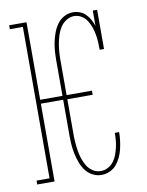

<svg xmlns="http://www.w3.org/2000/svg" viewBox="-85 -804 669 873"><g transform="rotate(-10 250.0 -367.5)"><path d="M313 8Q291 8 271.5 -2.5Q252 -13 239.5 -30Q227 -47 219.5 -67.5Q212 -88 207.5 -109Q203 -130 201.5 -151.5Q200 -173 200 -195V-359H97V0H17V-18H77V-717H17V-735H97V-377H200V-540Q200 -562 201.5 -583.5Q203 -605 207.5 -626Q212 -647 219.5 -667Q227 -687 239.5 -704.5Q252 -722 271.5 -732.5Q291 -743 313 -743Q329 -743 344.5 -737Q360 -731 371 -719.5Q382 -708 390 -694Q398 -680 403 -664V-735H423V-554H403Q403 -572 402 -589.5Q401 -607 398 -624.5Q395 -642 389 -659Q383 -676 373.5 -691Q364 -706 348.5 -715.5Q333 -725 315 -725Q296 -725 279 -714.5Q262 -704 251.5 -688Q241 -672 235 -653.5Q229 -635 225.5 -616.5Q222 -598 220.5 -578.5Q219 -559 219 -540V-377H336V-358H219V-195Q219 -176 220.5 -157Q222 -138 225 -119Q228 -100 234 -82Q240 -64 250 -47.5Q260 -31 276.5 -20.5Q293 -10 313 -10Q330 -10 345.5 -18Q361 -26 371.5 -39.5Q382 -53 388 -69Q394 -85 398 -101.5Q402 -118 403.5 -135Q405 -152 405 -169Q405 -170 405 -170Q405 -170 405 -170H425Q425 -170 425 -169.5Q425 -169 425 -169Q425 -150 422.5 -130.5Q420 -111 415.5 -92Q411 -73 402.5 -55Q394 -37 381.5 -22.5Q369 -8 350.5 0Q332 8 313 8Z"/></g></svg>

Font: Iosevka Slab Thin
Style: Regular
Weight: 100
Monospace: yes
Designer: Belleve Invis
Foundry: Belleve Invis
Version: Version 11.1.0; ttfautohint (v1.8.3)